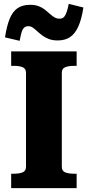

<svg xmlns="http://www.w3.org/2000/svg" viewBox="-20 -977 456 997"><path d="M115 -111V-599Q115 -621 97.5 -628Q80 -635 54 -635H38V-710H378V-635H363Q336 -635 318.5 -628Q301 -621 301 -599V-111Q301 -89 318.5 -82Q336 -75 363 -75H378V0H38V-75H54Q80 -75 97.5 -82Q115 -89 115 -111ZM280 -767Q253 -767 233.5 -774.5Q214 -782 199.5 -793Q185 -804 173 -815Q161 -826 150.5 -833.5Q140 -841 127 -841Q113 -841 104.5 -832.5Q96 -824 91.5 -807.5Q87 -791 82 -765L6 -783Q15 -842 30 -879Q45 -916 70.5 -934Q96 -952 137 -952Q162 -952 180.5 -945Q199 -938 213 -927Q227 -916 239 -905Q251 -894 263 -887Q275 -880 289 -880Q304 -880 312 -888.5Q320 -897 326 -914Q332 -931 337 -957L413 -938Q404 -878 387 -840Q370 -802 344 -784.5Q318 -767 280 -767Z"/></svg>

Font: Roboto Serif 20pt
Style: Bold
Weight: 700
Version: Version 1.008